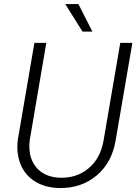

<svg xmlns="http://www.w3.org/2000/svg" viewBox="-20 -924 683 954"><path d="M637.7 -710.9 555.2 -230Q537.6 -117.7 460.9 -52.7Q384.3 12.2 274.4 10.3Q205.6 8.8 155.5 -21.5Q105.5 -51.8 82.8 -106.4Q60.1 -161.1 68.4 -229L150.9 -710.9H210L127.9 -228.5Q117.7 -146 158.2 -95Q198.7 -43.9 277.3 -41Q359.4 -38.1 418.5 -86.4Q477.5 -134.8 493.7 -220.7L577.6 -710.9ZM439 -767.1H390.1L304.2 -903.8H369.6Z"/></svg>

Font: TypoPRO Roboto
Style: Italic
Weight: 300
Italic angle: -12°
Designer: Google
Version: Version 2.136; 2016